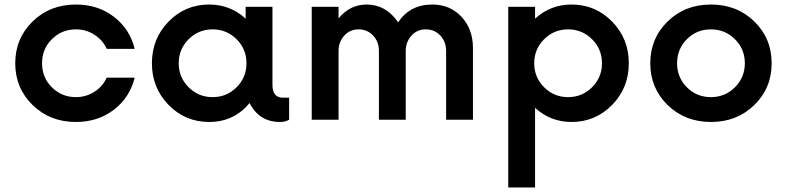

<svg xmlns="http://www.w3.org/2000/svg" viewBox="-20 -530 3484 850"><path d="M316.2 10Q201.2 10 124.4 -65Q47.5 -140 47.5 -250Q47.5 -360 124.4 -435Q201.2 -510 316.2 -510Q413.8 -510 484.4 -455.6Q555 -401.2 576.2 -313.8H452.5Q435 -352.5 398.1 -376.2Q361.2 -400 316.2 -400Q253.8 -400 210 -356.9Q166.2 -313.8 166.2 -250Q166.2 -186.2 210 -143.1Q253.8 -100 316.2 -100Q361.2 -100 398.1 -123.8Q435 -147.5 452.5 -186.2H576.2Q555 -98.8 484.4 -44.4Q413.8 10 316.2 10Z M1232.5 -97.5H1260V0Q1242.5 10 1220 10Q1127.5 10 1085 -73.8Q1015 10 906.2 10Q800 10 726.2 -65.6Q652.5 -141.2 652.5 -250Q652.5 -358.8 726.2 -434.4Q800 -510 906.2 -510Q998.8 -510 1067.5 -447.5V-500H1186.2V-153.8Q1186.2 -97.5 1232.5 -97.5ZM815 -143.8Q858.8 -100 921.2 -100Q983.8 -100 1027.5 -143.8Q1071.2 -187.5 1071.2 -250Q1071.2 -312.5 1027.5 -356.2Q983.8 -400 921.2 -400Q858.8 -400 815 -356.2Q771.2 -312.5 771.2 -250Q771.2 -187.5 815 -143.8Z M1893.8 -510Q1972.5 -510 2023.1 -455.6Q2073.8 -401.2 2073.8 -317.5V0H1955V-305Q1955 -345 1929.4 -372.5Q1903.8 -400 1865 -400Q1826.2 -400 1801.2 -371.9Q1776.2 -343.8 1776.2 -305V0H1657.5V-305Q1657.5 -345 1631.9 -372.5Q1606.2 -400 1567.5 -400Q1528.8 -400 1503.8 -371.9Q1478.8 -343.8 1478.8 -305V0H1360V-500H1478.8V-448.8Q1530 -510 1602.5 -510Q1688.8 -510 1742.5 -431.2Q1795 -510 1893.8 -510Z M2510 -510Q2616.2 -510 2690 -434.4Q2763.8 -358.8 2763.8 -250Q2763.8 -141.2 2690 -65.6Q2616.2 10 2510 10Q2417.5 10 2348.8 -52.5V300H2230V-500H2348.8V-447.5Q2417.5 -510 2510 -510ZM2388.8 -143.8Q2432.5 -100 2495 -100Q2557.5 -100 2601.2 -143.8Q2645 -187.5 2645 -250Q2645 -312.5 2601.2 -356.2Q2557.5 -400 2495 -400Q2432.5 -400 2388.8 -356.2Q2345 -312.5 2345 -250Q2345 -187.5 2388.8 -143.8Z M3319.4 -65Q3242.5 10 3127.5 10Q3012.5 10 2935.6 -65Q2858.8 -140 2858.8 -250Q2858.8 -360 2935.6 -435Q3012.5 -510 3127.5 -510Q3242.5 -510 3319.4 -435Q3396.2 -360 3396.2 -250Q3396.2 -140 3319.4 -65ZM3127.5 -100Q3190 -100 3233.8 -143.8Q3277.5 -187.5 3277.5 -250Q3277.5 -312.5 3233.8 -356.2Q3190 -400 3127.5 -400Q3063.8 -400 3020.6 -356.2Q2977.5 -312.5 2977.5 -250Q2977.5 -187.5 3020.6 -143.8Q3063.8 -100 3127.5 -100Z"/></svg>

Font: Now Medium
Style: Regular
Weight: 500
Designer: Alfredo Marco Pradil
Foundry: Alfredo Marco Pradil
Version: Version 1.002;PS 001.002;hotconv 1.0.88;makeotf.lib2.5.64775